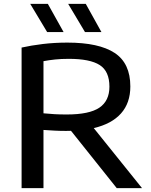

<svg xmlns="http://www.w3.org/2000/svg" viewBox="-20 -967 778 987"><path d="M91 0V-722.5Q140 -733.5 200.2 -740.8Q260.5 -748 326 -748Q488.5 -748 569.2 -695Q650 -642 650 -522.5Q650 -437.5 602 -383.8Q554 -330 462 -308.5L710 0H580L345 -294.5Q332.5 -294 319 -294Q287 -294 260.2 -295.5Q233.5 -297 203.5 -299V0ZM323.5 -378.5Q439 -378.5 490.8 -413.5Q542.5 -448.5 542.5 -521.5Q542.5 -600.5 492.8 -632.5Q443 -664.5 334 -664.5Q293.5 -664.5 263 -661.2Q232.5 -658 203.5 -652.5V-384.5Q235.5 -381.5 261.2 -380Q287 -378.5 323.5 -378.5ZM417 -802 330.5 -947H421L501.5 -802ZM222.5 -802 135.5 -947H226L307 -802Z"/></svg>

Font: Encode Sans Exp Md
Style: Regular
Weight: 500
Width: 7
Designer: Multiple Designers
Foundry: Impallari Type
Version: Version 3.002; ttfautohint (v1.8.3) -l 8 -r 50 -G 200 -x 14 